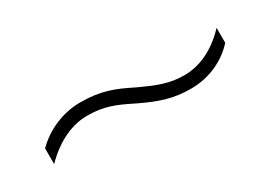

<svg xmlns="http://www.w3.org/2000/svg" viewBox="-13 -564 596 423"><g transform="rotate(-30 285.0 -353.0)"><path d="M279 -337C323 -316 354 -305 400 -305C448 -305 489 -326 515 -355V-393C477 -353 438 -338 401 -338C363 -338 335 -350 296 -368C254 -389 225 -401 172 -401C128 -401 85 -382 55 -352V-312C92 -350 133 -368 171 -368C215 -368 241 -356 279 -337Z"/></g></svg>

Font: Noto Sans Canadian Aboriginal ExtraLight
Style: Regular
Weight: 200
Designer: Monotype Design Team, Typotheque's Kevin King
Foundry: Monotype Imaging Inc.
Version: Version 2.004